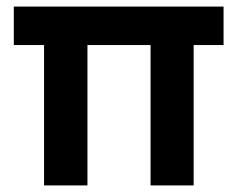

<svg xmlns="http://www.w3.org/2000/svg" viewBox="-20 -564 722 584"><path d="M114 -427H22V-544H660V-427H569V0H438V-427H246V0H114Z"/></svg>

Font: Eudoxus Sans
Style: Bold
Weight: 700
Designer: Stijn de Vries
Foundry: tokotype
Version: Version 2.005